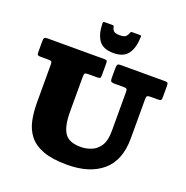

<svg xmlns="http://www.w3.org/2000/svg" viewBox="-170 -1144 1275 1319"><g transform="rotate(20 467.5 -484.5)"><path d="M645.5 -615H577.5Q559.5 -615 553.5 -620.8Q547.5 -626.5 547.5 -643.5V-713.5Q547.5 -734 551.5 -742Q555.5 -750 575.5 -750H898.5Q914.5 -750 918.5 -745Q922.5 -740 922.5 -723V-642.5Q922.5 -624.5 917.8 -619.8Q913 -615 894 -615H843.5Q824 -615 818.2 -610Q812.5 -605 812.5 -584.5V-300Q812.5 -139 719.2 -59.5Q626 20 462.5 20Q352.5 20 285.2 -5.5Q218 -31 182.8 -76.2Q147.5 -121.5 135 -181.5Q122.5 -241.5 122.5 -310V-589.5Q122.5 -607 117.2 -611Q112 -615 95.5 -615H42.5Q24 -615 18.2 -618.5Q12.5 -622 12.5 -640.5V-718.5Q12.5 -737 17.2 -743.5Q22 -750 39.5 -750H456.5Q470.5 -750 474 -745.2Q477.5 -740.5 477.5 -726V-639.5Q477.5 -624.5 473.2 -619.8Q469 -615 453 -615H385.5Q365.5 -615 361.5 -608.8Q357.5 -602.5 357.5 -582V-330Q357.5 -223.5 389.8 -175.2Q422 -127 507.5 -127Q549.5 -127 587.2 -142.8Q625 -158.5 648.8 -196.2Q672.5 -234 672.5 -300V-589.5Q672.5 -606.5 667 -610.8Q661.5 -615 645.5 -615ZM498 -810Q422.5 -810 391.2 -854.8Q360 -899.5 359 -979.5Q359 -989 370.5 -989H430Q438 -989 439 -981Q441.5 -966 451.5 -953Q461.5 -940 498 -940Q532.5 -940 542.8 -951.5Q553 -963 557.5 -974.5Q560 -981.5 561.8 -985.2Q563.5 -989 572.5 -989H628.5Q636.5 -989 637.8 -986.8Q639 -984.5 638.5 -977Q636.5 -898.5 604.5 -854.2Q572.5 -810 498 -810Z"/></g></svg>

Font: Besley* Fatface
Style: Regular
Weight: 900
Designer: Owen Earl
Foundry: indestructible type*
Version: Version 3.000; ttfautohint (v1.8.3)